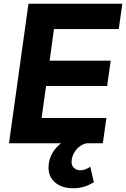

<svg xmlns="http://www.w3.org/2000/svg" viewBox="-20 -765 673 1025"><path d="M529 0 548 -135H202L226 -306H552L571 -441H245L268 -610H614L633 -745H132L28 0H306C288 14 273 30 262 48C247 73 239 100 239 131C239 194 289 240 370 240C417 240 449 227 481 208L462 125C443 138 428 144 407 144C386 144 362 129 362 100C362 55 397 8 443 0Z"/></svg>

Font: Plus Jakarta Sans ExtraBold
Style: Italic
Weight: 800
Italic angle: -8°
Designer: Gumpita Rahayu
Foundry: Tokotype
Version: Version 2.071;gftools[0.9.30]